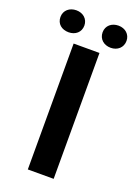

<svg xmlns="http://www.w3.org/2000/svg" viewBox="-164 -951 735 1019"><g transform="rotate(20 203.5 -441.0)"><path d="M16 -820C16 -781 45 -758 84 -758C122 -758 151 -782 151 -820C151 -857 122 -882 84 -882C46 -882 16 -858 16 -820ZM130 0H276V-711H130ZM254 -820C254 -782 283 -757 322 -757C360 -757 389 -782 389 -820C389 -857 360 -882 322 -882C284 -882 254 -858 254 -820Z"/></g></svg>

Font: Asimov Pro
Style: Bd
Weight: 700
Designer: Google
Version: Version 2.000980; 2014